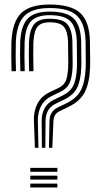

<svg xmlns="http://www.w3.org/2000/svg" viewBox="-20 -828 448 848"><path d="M196.2 -175.2 198.5 -293.5Q199.8 -336.2 233.5 -352.5L272 -371.2Q318.8 -393.5 337.4 -430.1Q356 -466.8 358.5 -529.8Q359 -540 358.9 -552.5Q358.8 -565 358.5 -586.4Q358.2 -607.8 358 -644.8Q356 -723.8 320.4 -758.1Q284.8 -792.5 199.8 -792.5Q121.8 -792.5 87.8 -757.9Q53.8 -723.2 50 -643.8Q49.2 -616.8 49.2 -583.2Q49.2 -549.8 50.5 -513.5H31Q30 -549.5 29.9 -583.4Q29.8 -617.2 30.5 -644.8Q34.8 -732 73.5 -770Q112.2 -808 199.8 -808Q294.2 -808 334.9 -770.1Q375.5 -732.2 377.2 -644.8Q377.5 -607.5 377.9 -586.2Q378.2 -565 378.2 -552.5Q378.2 -540 377.8 -529.8Q375.2 -461 354.2 -420.6Q333.2 -380.2 281 -355.2L242.5 -336.5Q217.5 -324.5 216 -293.5L211 -175.2ZM165 -175.2 164 -293.5Q163.5 -324.8 176.9 -349.4Q190.2 -374 216.5 -386.5L254.8 -405.2Q290 -422 303.8 -450Q317.5 -478 319.8 -530.2Q320.2 -540.2 320.1 -552.5Q320 -564.8 319.8 -586.1Q319.5 -607.5 319.2 -644.8Q317.2 -707 291 -734Q264.8 -761 199.8 -761Q141 -761 116.2 -733.4Q91.5 -705.8 88.8 -641.8Q87 -587.2 89.2 -513.5H69.8Q68.8 -549.8 68.6 -583.1Q68.5 -616.5 69.2 -642.8Q72.8 -714.2 102.1 -745.5Q131.5 -776.8 199.8 -776.8Q274.8 -776.8 305.6 -746.1Q336.5 -715.5 338.5 -644.8Q338.8 -607.2 339.1 -586Q339.5 -564.8 339.5 -552.5Q339.5 -540.2 339 -530Q336.5 -472.2 320.4 -440Q304.2 -407.8 263.5 -388.2L225 -369.5Q182 -348.8 181.2 -293.5L180.2 -175.2ZM134.2 -175.2 129.8 -293.5Q127.8 -335 144.8 -369Q161.8 -403 199.5 -421L237.8 -439.2Q261.2 -450.2 270 -469.8Q278.8 -489.2 281 -530.5Q281.8 -540 281.6 -552.1Q281.5 -564.2 281.1 -585.6Q280.8 -607 280.5 -644.8Q278.5 -690.2 261.9 -709.9Q245.2 -729.5 199.8 -729.5Q160 -729.5 144.8 -708.9Q129.5 -688.2 127.5 -639.8Q126.8 -615.2 126.8 -582.6Q126.8 -550 128 -513.5H108.5Q107.5 -550 107.4 -582.9Q107.2 -615.8 108 -640.8Q110.8 -696.8 130.6 -721Q150.5 -745.2 199.8 -745.2Q255.2 -745.2 276.5 -722Q297.8 -698.8 299.8 -644.8Q300 -607.2 300.4 -585.9Q300.8 -564.5 300.9 -552.4Q301 -540.2 300.5 -530.2Q298 -483.8 286.8 -460Q275.5 -436.2 246.2 -422.2L207.8 -403.8Q176.2 -388.2 161.2 -359.1Q146.2 -330 147.2 -293.5L149.8 -175.2ZM113.8 -69.2V-86.5H233.5V-69.2ZM113.8 -34.8V-52H233.5V-34.8ZM113.8 0V-17.2H233.5V0Z"/></svg>

Font: Big Shoulders Inline Text SemiBold
Style: Regular
Weight: 600
Designer: Patric King
Foundry: XO Type Co
Version: Version 1.000